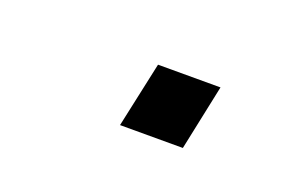

<svg xmlns="http://www.w3.org/2000/svg" viewBox="-31 -453 297 199"><g transform="rotate(20 117.5 -353.0)"><path d="M174.3 -316.9H105L120.6 -389.2H189.5Z"/></g></svg>

Font: Ufes Sans Light
Style: Italic
Weight: 200
Designer: Ricardo Esteves & Thais Bronze
Foundry: ProDesignUfes - Ricardo Esteves, Thais Bronze
Version: Version 2.0